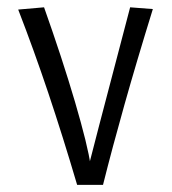

<svg xmlns="http://www.w3.org/2000/svg" viewBox="-20 -516 479 536"><path d="M195.3 0Q155.3 -135.7 115 -255.9Q74.7 -376 30.8 -489.3L103 -495.6Q127.4 -426.8 149.7 -358.9Q171.9 -291 189.5 -231.2Q207 -171.4 218.3 -125.7Q229.5 -80.1 232.4 -56.2H228.5Q241.7 -108.4 257.1 -167Q272.5 -225.6 293.2 -304.7Q314 -383.8 343.3 -495.6L406.7 -490.7Q360.8 -342.3 327.4 -223.6Q293.9 -105 267.6 0Z"/></svg>

Font: Markazi Text
Style: Regular
Weight: 400
Designer: Borna Izadpanah (Arabic designer), Fiona Ross (Arabic design director) and Florian Runge (Latin designer)
Foundry: Borna Izadpanah and Florian Runge
Version: Version 1.000